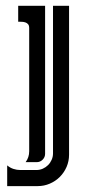

<svg xmlns="http://www.w3.org/2000/svg" viewBox="-20 -460 309 665"><path d="M219.2 -439.9V75.7Q219.2 98.1 210.7 117.9Q202.1 137.7 187.3 152.6Q172.4 167.5 152.6 176Q132.8 184.6 110.4 184.6H4.9V112.8Q14.6 121.1 26.4 125Q38.1 128.9 50.8 128.9H106Q117.7 128.9 128.2 124.3Q138.7 119.6 146.5 111.8Q154.3 104 158.9 93.5Q163.6 83 163.6 71.3V-439.9ZM81.1 -362.8Q81.1 -371.6 77.4 -376Q73.7 -380.4 68.1 -382.3Q62.5 -384.3 55.9 -384.5Q49.3 -384.8 43 -384.8V-439.9H136.2V72.8Q136.2 84.5 127.7 93Q119.1 101.6 107.4 101.6H68.8Q81.1 85 81.1 64Z"/></svg>

Font: Isar CAT
Style: Regular
Weight: 400
Designer: Digitized by Peter Wiegel
Foundry: CAT-Fonts, Peter Wiegel
Version: Version 1.000; ttfautohint (v1.3)